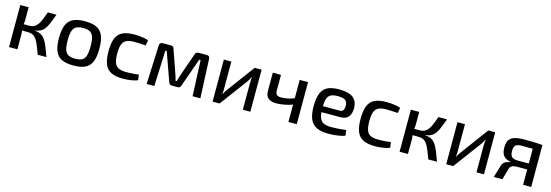

<svg xmlns="http://www.w3.org/2000/svg" viewBox="15 -1320 6181 2152"><g transform="rotate(15 3105.5 -243.5)"><path d="M496 -488Q479 -443 465 -407Q451 -371 437 -344Q423 -317 405.5 -299Q388 -281 365.5 -270Q343 -259 311 -256V-252Q345 -249 368.5 -239Q392 -229 410.5 -210Q429 -191 444 -162.5Q459 -134 475 -93.5Q491 -53 510 0H409Q391 -49 376.5 -85.5Q362 -122 348 -147.5Q334 -173 318 -188.5Q302 -204 280.5 -210.5Q259 -217 230 -217V-290Q265 -290 289 -302.5Q313 -315 330.5 -340Q348 -365 363 -401.5Q378 -438 396 -488ZM173 -488V-347Q173 -324 169.5 -300.5Q166 -277 159 -256Q165 -234 169 -212Q173 -190 173 -171V0H76V-488ZM263 -290V-217H145V-290Z M825 -500Q911 -500 962 -475Q1013 -450 1036 -393.5Q1059 -337 1059 -244Q1059 -150 1036 -93.5Q1013 -37 962 -12Q911 13 825 13Q739 13 687.5 -12Q636 -37 613 -93.5Q590 -150 590 -244Q590 -337 613 -393.5Q636 -450 687.5 -475Q739 -500 825 -500ZM825 -422Q775 -422 745.5 -406Q716 -390 703.5 -351.5Q691 -313 691 -244Q691 -175 703.5 -136Q716 -97 745.5 -81.5Q775 -66 825 -66Q875 -66 904 -81.5Q933 -97 945 -136Q957 -175 957 -244Q957 -313 945 -351.5Q933 -390 904 -406Q875 -422 825 -422Z M1400 -500Q1423 -500 1451 -498Q1479 -496 1508 -491Q1537 -486 1562 -476L1550 -414Q1515 -417 1478.5 -418.5Q1442 -420 1416 -420Q1361 -420 1328 -404.5Q1295 -389 1280.5 -351Q1266 -313 1266 -245Q1266 -177 1280.5 -138Q1295 -99 1328 -84Q1361 -69 1416 -69Q1431 -69 1455.5 -70Q1480 -71 1508 -73Q1536 -75 1561 -79L1570 -15Q1534 -1 1489 5.5Q1444 12 1399 12Q1314 12 1262.5 -13Q1211 -38 1188 -94Q1165 -150 1165 -245Q1165 -339 1188 -395Q1211 -451 1262.5 -475.5Q1314 -500 1400 -500Z M2240 -488Q2276 -488 2276 -453L2296 0H2206L2188 -415H2172L2055 -86Q2051 -71 2042 -63Q2033 -55 2017 -55H1950Q1934 -55 1925.5 -63Q1917 -71 1912 -86L1795 -415H1779L1762 0H1673L1692 -453Q1693 -488 1729 -488H1825Q1841 -488 1849.5 -480.5Q1858 -473 1862 -457L1956 -188Q1963 -170 1967.5 -153Q1972 -136 1976 -118H1991Q1996 -137 2000.5 -154Q2005 -171 2011 -188L2105 -457Q2114 -488 2143 -488Z M2876 -488V0H2789V-311Q2789 -328 2790 -344Q2791 -360 2793 -379H2790Q2784 -364 2774.5 -347.5Q2765 -331 2756 -319L2519 0H2438V-488H2525V-176Q2525 -160 2524.5 -144Q2524 -128 2522 -109H2524Q2532 -125 2541 -140.5Q2550 -156 2559 -167L2796 -488Z M3101 -488V-306Q3101 -272 3116 -258Q3131 -244 3165 -244Q3205 -244 3243 -251.5Q3281 -259 3329 -280L3338 -209Q3286 -187 3230 -176.5Q3174 -166 3132 -166Q3069 -166 3037.5 -193Q3006 -220 3006 -275V-488ZM3415 -488V0H3318V-488Z M3774 -500Q3887 -500 3937.5 -459.5Q3988 -419 3989 -340Q3989 -274 3960 -238Q3931 -202 3865 -202H3582V-271H3840Q3872 -271 3882.5 -292Q3893 -313 3892 -340Q3892 -385 3866.5 -404Q3841 -423 3778 -423Q3727 -423 3698 -408Q3669 -393 3657 -356Q3645 -319 3645 -252Q3645 -177 3660 -137.5Q3675 -98 3707.5 -83Q3740 -68 3794 -68Q3833 -68 3880.5 -71.5Q3928 -75 3967 -80L3976 -17Q3953 -7 3918.5 -0.5Q3884 6 3848 9Q3812 12 3782 12Q3697 12 3644.5 -14Q3592 -40 3568.5 -96.5Q3545 -153 3545 -245Q3545 -341 3569 -397Q3593 -453 3643 -476.5Q3693 -500 3774 -500Z M4325 -500Q4348 -500 4376 -498Q4404 -496 4433 -491Q4462 -486 4487 -476L4475 -414Q4440 -417 4403.5 -418.5Q4367 -420 4341 -420Q4286 -420 4253 -404.5Q4220 -389 4205.5 -351Q4191 -313 4191 -245Q4191 -177 4205.5 -138Q4220 -99 4253 -84Q4286 -69 4341 -69Q4356 -69 4380.5 -70Q4405 -71 4433 -73Q4461 -75 4486 -79L4495 -15Q4459 -1 4414 5.5Q4369 12 4324 12Q4239 12 4187.5 -13Q4136 -38 4113 -94Q4090 -150 4090 -245Q4090 -339 4113 -395Q4136 -451 4187.5 -475.5Q4239 -500 4325 -500Z M5028 -488Q5011 -443 4997 -407Q4983 -371 4969 -344Q4955 -317 4937.5 -299Q4920 -281 4897.5 -270Q4875 -259 4843 -256V-252Q4877 -249 4900.5 -239Q4924 -229 4942.5 -210Q4961 -191 4976 -162.5Q4991 -134 5007 -93.5Q5023 -53 5042 0H4941Q4923 -49 4908.5 -85.5Q4894 -122 4880 -147.5Q4866 -173 4850 -188.5Q4834 -204 4812.5 -210.5Q4791 -217 4762 -217V-290Q4797 -290 4821 -302.5Q4845 -315 4862.5 -340Q4880 -365 4895 -401.5Q4910 -438 4928 -488ZM4705 -488V-347Q4705 -324 4701.5 -300.5Q4698 -277 4691 -256Q4697 -234 4701 -212Q4705 -190 4705 -171V0H4608V-488ZM4795 -290V-217H4677V-290Z M5587 -488V0H5500V-311Q5500 -328 5501 -344Q5502 -360 5504 -379H5501Q5495 -364 5485.5 -347.5Q5476 -331 5467 -319L5230 0H5149V-488H5236V-176Q5236 -160 5235.5 -144Q5235 -128 5233 -109H5235Q5243 -125 5252 -140.5Q5261 -156 5270 -167L5507 -488Z M5916 -494Q5972 -494 6009 -493.5Q6046 -493 6075 -491.5Q6104 -490 6135 -487L6123 -415Q6113 -417 6057.5 -418Q6002 -419 5918 -419Q5860 -419 5841.5 -399.5Q5823 -380 5823 -336Q5823 -288 5842.5 -267.5Q5862 -247 5921 -247H6124L6126 -179Q6114 -179 6088 -178.5Q6062 -178 6020 -178Q5978 -178 5918 -178Q5884 -178 5864 -166Q5844 -154 5837 -130L5801 0H5701L5745 -147Q5752 -168 5767.5 -181Q5783 -194 5802.5 -200Q5822 -206 5840 -208V-212Q5800 -219 5775.5 -236.5Q5751 -254 5740 -282Q5729 -310 5729 -348Q5729 -384 5737.5 -411.5Q5746 -439 5767.5 -457.5Q5789 -476 5825.5 -485Q5862 -494 5916 -494ZM6135 -487V0H6041V-487Z"/></g></svg>

Font: Exo 2 Medium
Style: Regular
Weight: 500
Designer: Natanael Gama
Foundry: Natanael Gama
Version: Version 2.010